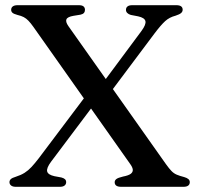

<svg xmlns="http://www.w3.org/2000/svg" viewBox="-20 -720 762 740"><path d="M619.5 -87.5Q632 -70 641 -60.8Q650 -51.5 661.2 -46.8Q672.5 -42 690 -37.5Q700.5 -34.5 706 -29.8Q711.5 -25 711.5 -18Q711.5 -9.5 705.5 -4.8Q699.5 0 687 0H447Q434.5 0 428.2 -4.5Q422 -9 422 -17.5Q422 -25 428.5 -30Q435 -35 454 -39.5Q475 -43.5 483.8 -50Q492.5 -56.5 491.8 -66Q491 -75.5 481 -89L109 -616Q98 -631.5 89.5 -640.2Q81 -649 71.5 -654Q62 -659 47 -662.5Q32.5 -666.5 27.8 -671Q23 -675.5 23 -682Q23 -690.5 29.2 -695.2Q35.5 -700 48 -700H283.5Q296.5 -700 302 -695.2Q307.5 -690.5 307.5 -682Q307.5 -675 303.5 -670.2Q299.5 -665.5 290.5 -663.5L263 -659Q240 -655 236 -645.5Q232 -636 243.5 -619.5ZM395 -350 352.5 -368 525.5 -601Q543.5 -625.5 540.5 -638.5Q537.5 -651.5 512.5 -657L484 -662.5Q475.5 -665 470.5 -670Q465.5 -675 465.5 -682Q465.5 -690.5 471.5 -695.2Q477.5 -700 490 -700H659.5Q684 -700 684 -682.5Q684 -675 678 -669.8Q672 -664.5 656.5 -659.5Q633 -653.5 616.5 -638.5Q600 -623.5 575.5 -591ZM319.5 -362.5 361.5 -342.5 177 -97Q158.5 -72 161.8 -59.2Q165 -46.5 189.5 -41L216.5 -36Q226 -33.5 230.5 -29.2Q235 -25 235 -18Q235 -10 229 -5Q223 0 210.5 0H41Q29 0 22.8 -5Q16.5 -10 16.5 -18Q16.5 -24.5 21.5 -29.5Q26.5 -34.5 41.5 -39Q60.5 -45 74.8 -54Q89 -63 101.5 -76.5Q114 -90 129 -109.5Z"/></svg>

Font: Fraunces 16pt
Style: Regular
Weight: 400
Version: Version 1.000;[b76b70a41]